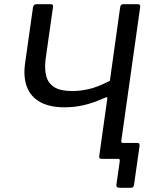

<svg xmlns="http://www.w3.org/2000/svg" viewBox="-20 -762 764 921"><path d="M552.9 138.7Q536.6 138.7 538.4 124.2L554.7 9.2Q555.3 0 546.5 0H489.8L561.6 -85.5Q561 -76.3 569.8 -76.3H639.3Q651 -76.3 649.5 -62.7L622.9 124.6Q621.9 131.8 618.6 135.2Q615.4 138.7 607.4 138.7ZM467.8 0Q454.3 0 455.8 -11.8L494.7 -289.2Q496.2 -299.3 484.3 -293.5Q426 -267.4 380.8 -257.3Q335.5 -247.2 290.2 -247.2Q218.8 -247.2 173.2 -272.2Q127.7 -297.3 109.5 -344.2Q91.4 -391.1 99.9 -455.5L138 -725.1Q140.1 -742 156 -742H221.2Q229.7 -742 232.5 -738.8Q235.4 -735.5 234.1 -727.2L199 -480Q192.8 -431.9 201.7 -397.4Q210.6 -362.9 240.3 -344.1Q269.9 -325.3 326.1 -325.3Q366.2 -325.3 408 -335.1Q449.8 -344.8 507.1 -374.5L556.4 -727.3Q558.5 -742 570.8 -742H640.8Q654.1 -742 652.5 -728.9L551.6 -13.6Q550.1 0 538.3 0Z"/></svg>

Font: Libre Franklin Thin
Style: Italic
Weight: 100
Italic angle: -8°
Designer: Pablo Impallari, Rodrigo Fuenzalida, Nhung Nguyen
Foundry: Impallari Type
Version: Version 3.000